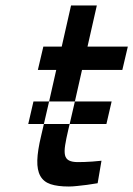

<svg xmlns="http://www.w3.org/2000/svg" viewBox="-20 -669 486 700"><path d="M234 -217 253 -299H159L185 -414H118L138 -499H205L239 -649H333L299 -499H446L426 -414H279L253 -299H387L368 -217ZM102 -299H159L140 -217H234L229 -196Q221 -162 217.5 -139.5Q214 -117 217 -103.5Q220 -90 231.5 -84Q243 -78 264 -78Q275 -78 289 -78.5Q303 -79 317 -80Q333 -81 350 -83L336 -1Q316 2 297 5Q280 7 262 9Q244 11 231 11Q190 11 164.5 2.5Q139 -6 127 -27.5Q115 -49 116 -84.5Q117 -120 130 -174L140 -217H83Z"/></svg>

Font: Panefresco 600wt
Style: Italic
Weight: 600
Foundry: Campivisivi & Chank Co
Version: Version 1.000